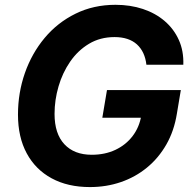

<svg xmlns="http://www.w3.org/2000/svg" viewBox="-20 -757 789 787"><path d="M348.6 9.8Q257.8 9.8 191.7 -26.1Q125.5 -62 89.6 -128.4Q53.7 -194.8 53.7 -287.1Q53.7 -376.5 82 -457.5Q110.4 -538.6 163.1 -601.6Q215.8 -664.6 289.6 -700.9Q363.3 -737.3 453.6 -737.3Q514.2 -737.3 565.7 -720.2Q617.2 -703.1 655 -670.7Q692.9 -638.2 713.1 -593Q733.4 -547.9 731.4 -491.7H580.1Q577.1 -518.1 567.4 -539.1Q557.6 -560.1 541.3 -575Q524.9 -589.8 502 -597.4Q479 -605 449.7 -605Q390.6 -605 345 -577.6Q299.3 -550.3 267.8 -504.6Q236.3 -459 220 -403.1Q203.6 -347.2 203.6 -290Q203.6 -209 243.9 -165.8Q284.2 -122.6 356 -122.6Q410.2 -122.6 453.1 -142.8Q496.1 -163.1 523.7 -199.5Q551.3 -235.8 559.1 -283.2L588.9 -274.4H399.4L418.5 -387.7H721.2L705.1 -291.5Q693.8 -220.7 661.9 -164.8Q629.9 -108.9 582.5 -70.1Q535.2 -31.2 475.6 -10.7Q416 9.8 348.6 9.8Z"/></svg>

Font: Inter 16pt
Style: Bold Italic
Weight: 700
Italic angle: -9.3988°
Version: Version 4.001;git-66647c0bb